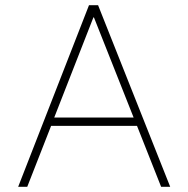

<svg xmlns="http://www.w3.org/2000/svg" viewBox="-20 -720 726 740"><path d="M508 -235H177L85 0H50L323 -700H358L636 0H601ZM495 -267 342 -653H340L189 -267Z"/></svg>

Font: Be Vietnam Thin
Style: Regular
Weight: 100
Designer: Gabriel Lam
Foundry: TypeRant
Version: Version 4.000